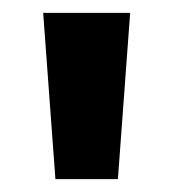

<svg xmlns="http://www.w3.org/2000/svg" viewBox="-20 -734 271 298"><path d="M47 -714 66 -456H163L182 -714Z"/></svg>

Font: Noto Sans UI Condensed
Style: Bold
Weight: 700
Width: 3
Designer: Monotype Design Team
Foundry: Monotype Imaging Inc.
Version: 1.001